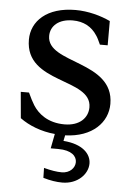

<svg xmlns="http://www.w3.org/2000/svg" viewBox="-53 -556 555 812"><g transform="rotate(5 225.0 -150.0)"><path d="M133 -397C133 -440 168 -471 227 -471C273 -471 308 -452 331 -416C335 -411 344 -393 350 -379H383V-482C343 -501 289 -516 235 -516C114 -516 49 -453 49 -374C49 -186 329 -236 329 -111C329 -66 294 -30 230 -30C158 -30 117 -66 96 -99C88 -112 79 -129 69 -151H34L44 -40C82 -12 135 9 193 14L181 76H213C270 76 292 100 292 125C292 149 271 173 236 173C214 173 191 169 160 161L161 203C191 212 218 216 242 216C307 216 350 171 350 126C350 86 315 46 232 40L237 16C353 12 416 -55 416 -133C416 -317 133 -278 133 -397Z"/></g></svg>

Font: LT Superior Serif Medium
Style: Regular
Weight: 500
Designer: Daniel Lyons
Foundry: LyonsType
Version: Version 2.120;FEAKit 1.0